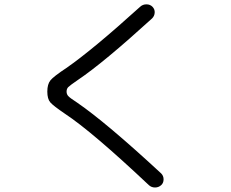

<svg xmlns="http://www.w3.org/2000/svg" viewBox="-20 -793 1040 866"><path d="M272.5 -280.3Q220.7 -315.4 207 -331.1Q193.4 -346.7 193.4 -379.9Q193.4 -413.1 207.5 -430.7Q221.7 -448.2 279.3 -486.3Q396.5 -567.4 612.3 -762.7Q624 -773.4 640.6 -773.4Q657.2 -773.4 668 -762.2Q678.7 -751 677.7 -735.8Q676.8 -720.7 666 -710Q446.3 -509.8 333 -433.6Q295.9 -408.2 288.1 -400.4Q280.3 -392.6 280.3 -379.9Q280.3 -368.2 287.6 -359.9Q294.9 -351.6 328.1 -330.1Q459 -240.2 707 -10.7Q717.8 0 717.8 16.1Q717.8 32.2 707 42Q695.3 52.7 679.2 52.7Q663.1 52.7 651.4 42Q395.5 -199.2 272.5 -280.3Z"/></svg>

Font: Rounded-X Mgen+ 2m regular
Style: Regular
Weight: 400
Designer: [Source Han Sans]
Ryoko NISHIZUKA  (kana & ideographs); Paul D. Hunt (Latin, Greek & Cyrillic); Wenlong ZHANG  (bopomofo
Version: Version 1.059.20150602